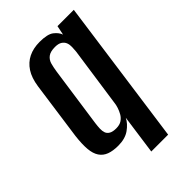

<svg xmlns="http://www.w3.org/2000/svg" viewBox="-192 -571 757 757"><g transform="rotate(-45 187.0 -192.5)"><path d="M186 116 209 -49Q198 -27 173.5 -9.5Q149 8 110 8Q81 8 61 0.5Q41 -7 29.5 -24Q18 -41 15.5 -69Q13 -97 18 -139L52 -382Q58 -423 75 -449Q92 -475 118.5 -488Q145 -501 180 -501Q224 -501 242 -487Q260 -473 266 -456L274 -495H365L280 116ZM153 -46Q172 -46 184 -54Q196 -62 203 -74.5Q210 -87 214 -99.5Q218 -112 219 -122L255 -372Q256 -383 256.5 -396Q257 -409 253 -419.5Q249 -430 238.5 -437Q228 -444 209 -444Q183 -444 170 -434Q157 -424 152.5 -407.5Q148 -391 145 -371L109 -119Q107 -104 106.5 -91Q106 -78 109.5 -68Q113 -58 123.5 -52Q134 -46 153 -46Z"/></g></svg>

Font: Alumni Sans Thin SemiBold
Style: Italic
Weight: 600
Italic angle: -8°
Version: Version 1.016